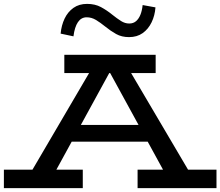

<svg xmlns="http://www.w3.org/2000/svg" viewBox="-22 -968 1134 988"><path d="M100 -18 461 -634H628L991 -18H859L523 -632H562L226 -18ZM-2 0V-95H404V0ZM315 -239 338 -325H746L769 -239ZM686 0V-95H1092V0ZM309 -592V-686H779V-592ZM642 -777Q604 -777 575.5 -793Q547 -809 520 -831Q494 -852 471.5 -865.5Q449 -879 424 -879Q396 -879 379 -854Q362 -829 356 -781L290 -795Q294 -838 310.5 -872.5Q327 -907 356 -927.5Q385 -948 426 -948Q467 -948 497.5 -931.5Q528 -915 555 -893Q580 -873 600.5 -860Q621 -847 643 -847Q664 -847 678 -859Q692 -871 700.5 -892Q709 -913 712 -942L778 -930Q775 -888 758 -853Q741 -818 712 -797.5Q683 -777 642 -777Z"/></svg>

Font: BioRhyme SemiExpanded Medium
Style: Regular
Weight: 500
Width: 6
Designer: Aoife Mooney
Foundry: Aoife Mooney Type
Version: Version 1.600;gftools[0.9.33]